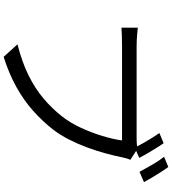

<svg xmlns="http://www.w3.org/2000/svg" viewBox="34 -931 932 1040"><g transform="rotate(90 500.0 -411.0)"><path d="M755.5 -831.3Q767.7 -814.4 782.6 -790.4Q797.5 -766.4 811.5 -742.4Q825.6 -718.5 835.4 -699.3L779.7 -674.8Q769.7 -695.2 756.2 -719.2Q742.6 -743.2 728.1 -766.8Q713.6 -790.4 700.8 -808.4ZM884.4 -856.7Q896.8 -840.1 911.8 -816.6Q926.8 -793 941.5 -768.7Q956.3 -744.4 966.5 -724.9L910.8 -700.6Q894.2 -731.6 872 -769.9Q849.7 -808.2 829.3 -833.8ZM845.8 -651.1Q840.8 -640.6 837.4 -628.4Q833.9 -616.2 830.8 -601Q823 -561.7 809.9 -513.9Q796.8 -466 778.1 -415.7Q759.5 -365.4 735.3 -318.1Q711.1 -270.8 681.6 -232.3Q636 -174.1 579.7 -124Q523.3 -73.8 451.5 -33.8Q379.7 6.3 288 35.3L220 -39.6Q317.4 -64.4 388.9 -100Q460.3 -135.6 514.3 -181.3Q568.2 -227.1 610 -280.3Q645.7 -325.8 672.2 -383.4Q698.8 -441 716.5 -499.6Q734.1 -558.1 740.7 -606Q726.3 -606 687.4 -606Q648.5 -606 595.7 -606Q542.8 -606 485 -606Q427.2 -606 374.4 -606Q321.5 -606 282.6 -606Q243.7 -606 229.4 -606Q199.7 -606 174.5 -605.1Q149.3 -604.3 129.9 -602.9V-691.5Q144 -690.1 160.7 -688.4Q177.4 -686.7 195.7 -685.9Q214 -685 230 -685Q241.9 -685 272.6 -685Q303.3 -685 345.9 -685Q388.5 -685 436.9 -685Q485.2 -685 533.1 -685Q580.9 -685 622.4 -685Q663.9 -685 693 -685Q722 -685 731.4 -685Q742.9 -685 757 -685.9Q771.1 -686.7 784.9 -690.3Z"/></g></svg>

Font: Noto Sans JP
Style: Regular
Weight: 100
Designer: Ryoko NISHIZUKA 西塚涼子 (kana, bopomofo & ideographs); Paul D. Hunt (Latin, Greek & Cyrillic); Sandoll Communications 산돌커뮤니
Foundry: Adobe
Version: Version 2.004;hotconv 1.0.118;makeotfexe 2.5.65603